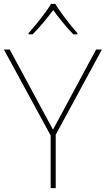

<svg xmlns="http://www.w3.org/2000/svg" viewBox="-20 -969 545 989"><path d="M265 -949H243C219 -908 164 -839 127 -798V-792H148C185 -829 226 -879 254 -917C282 -879 321 -829 358 -792H379V-798C342 -839 289 -908 265 -949ZM253 -301 30 -714H0L241 -271V0H267V-275L505 -714H475Z"/></svg>

Font: Noto Sans Meetei Mayek Thin
Style: Regular
Weight: 100
Designer: Monotype Design Team and Neelakash Kshetrimayum
Foundry: Monotype Imaging Inc.
Version: Version 2.002